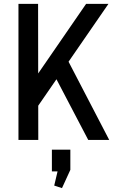

<svg xmlns="http://www.w3.org/2000/svg" viewBox="-20 -720 593 988"><path d="M100 -231 423 -700H538L147 -133ZM75 -700H176L177 0H75ZM246 -359 319 -429 542 0H434ZM342 50V154L299 248L259 235L291 99L334 162H247V50Z"/></svg>

Font: Pathway Extreme SemiCondensed Medium
Style: Regular
Weight: 500
Width: 4
Version: Version 1.001;gftools[0.9.26]